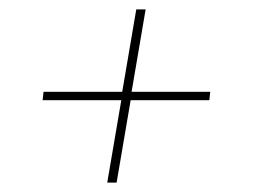

<svg xmlns="http://www.w3.org/2000/svg" viewBox="-20 -545 540 410"><path d="M229 -155H209L239 -331H71L73 -349H241L271 -525H291L261 -349H429L427 -331H259Z"/></svg>

Font: Iosevka Curly Thin
Style: Italic
Weight: 100
Italic angle: -9°
Monospace: yes
Designer: Belleve Invis
Foundry: Belleve Invis
Version: Version 22.1.2; ttfautohint (v1.8.4)